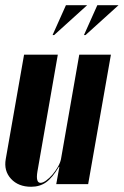

<svg xmlns="http://www.w3.org/2000/svg" viewBox="-36 -704 473 734"><path d="M189 -66Q164 -24 140 -7Q116 10 83 10Q34 10 6 -20.5Q-22 -51 -14 -96L56 -495H185L107 -48Q100 -5 119 -5Q128 -5 140.5 -14Q153 -23 164.5 -36.5Q176 -50 185 -65.5Q194 -81 197 -95L267 -495H388L301 0H179L191 -66ZM285 -570 336 -684H417L291 -570ZM165 -570 216 -684H297L171 -570Z"/></svg>

Font: Moniqa Black Ita Display
Style: Italic
Weight: 900
Italic angle: -10°
Designer: Rajesh Rajput
Foundry: Rajesh Rajput
Version: Version 1.000